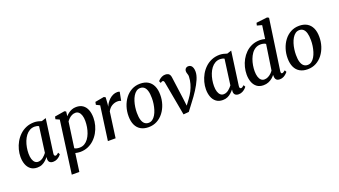

<svg xmlns="http://www.w3.org/2000/svg" viewBox="-78 -1551 4490 2540"><g transform="rotate(-20 2167.0 -281.5)"><path d="M460.5 -95.5Q457 -73 463.8 -64.2Q470.5 -55.5 479.5 -55.5Q488 -55.5 498.2 -61.8Q508.5 -68 523.5 -81L537.5 -54Q533.5 -47 517.8 -31.5Q502 -16 477.5 -3Q453 10 422 10Q393 10 375 -5Q357 -20 357 -53L360 -80Q342.5 -58.5 320 -37.8Q297.5 -17 268 -3.5Q238.5 10 200 10Q144 10 107.8 -17.5Q71.5 -45 53.8 -92.2Q36 -139.5 36 -197.5Q36 -248 49.8 -300.5Q63.5 -353 90.2 -400.8Q117 -448.5 156.2 -486.2Q195.5 -524 247.2 -546Q299 -568 362 -568Q386 -568 414.5 -561.8Q443 -555.5 464 -547.5L525.5 -567.5ZM406.5 -497Q393.5 -504.5 378.8 -508Q364 -511.5 348 -511.5Q308.5 -511.5 276.8 -493.2Q245 -475 221.5 -443.8Q198 -412.5 182.2 -372.5Q166.5 -332.5 158.8 -288.8Q151 -245 151 -203Q151 -156 161.8 -123.8Q172.5 -91.5 191.2 -75Q210 -58.5 235 -58.5Q256 -58.5 274 -66Q292 -73.5 307.5 -85.8Q323 -98 335.5 -112Q348 -126 358 -138.5Z M593.5 254 694 -485.5 641 -509 648.5 -544.5 789 -568 810 -557 802 -492.5Q818 -511.5 840.2 -528.8Q862.5 -546 890.8 -557Q919 -568 952.5 -568Q1009 -568 1046.2 -541.8Q1083.5 -515.5 1102 -467.8Q1120.5 -420 1120.5 -356Q1120.5 -303.5 1106.5 -251.2Q1092.5 -199 1065.8 -152Q1039 -105 1000.2 -68.5Q961.5 -32 911.8 -11Q862 10 802.5 10Q786.5 10 769 7.2Q751.5 4.5 735 1L700 254ZM744 -63Q758.5 -54 776.5 -50.2Q794.5 -46.5 815 -46.5Q854 -46.5 884.5 -64.8Q915 -83 937.8 -114.2Q960.5 -145.5 975.5 -185.2Q990.5 -225 997.8 -268.2Q1005 -311.5 1005 -353.5Q1005 -398 994.5 -430.8Q984 -463.5 964.5 -481.2Q945 -499 917 -499Q889.5 -499 866.2 -487.2Q843 -475.5 824.8 -457.8Q806.5 -440 794.5 -422.5Z M1194.5 0 1260.5 -480 1209 -505.5 1216.5 -544 1343.5 -567 1365 -554.5 1359 -465 1354.5 -425.5Q1363 -449 1379.5 -473.8Q1396 -498.5 1419 -519.8Q1442 -541 1470.8 -554.2Q1499.5 -567.5 1532.5 -567.5Q1542 -567.5 1551.5 -565.5Q1561 -563.5 1565 -560L1541 -439.5Q1536 -443.5 1523.5 -447Q1511 -450.5 1491.5 -450.5Q1472.5 -450.5 1452.8 -445Q1433 -439.5 1414 -428.5Q1395 -417.5 1379.5 -400.5Q1364 -383.5 1352.5 -361L1303 0Z M1852.5 -568.5Q1917.5 -568.5 1962.5 -542Q2007.5 -515.5 2031.2 -464.5Q2055 -413.5 2055 -340.5Q2055.5 -272 2035.2 -208.8Q2015 -145.5 1977 -95.8Q1939 -46 1885.5 -17.2Q1832 11.5 1766 11.5Q1702 11.5 1656.8 -14.5Q1611.5 -40.5 1587.8 -91Q1564 -141.5 1563.5 -213Q1563 -283 1583.2 -346.8Q1603.5 -410.5 1641.2 -460.5Q1679 -510.5 1732.5 -539.5Q1786 -568.5 1852.5 -568.5ZM1835.5 -514Q1804 -514 1779.2 -495.8Q1754.5 -477.5 1736.2 -447Q1718 -416.5 1706 -378.2Q1694 -340 1688.2 -299.2Q1682.5 -258.5 1682.5 -220Q1682.5 -158 1694.8 -118.8Q1707 -79.5 1730 -61Q1753 -42.5 1784.5 -42.5Q1816 -42.5 1840.2 -60.5Q1864.5 -78.5 1882.8 -109Q1901 -139.5 1912.8 -177.8Q1924.5 -216 1930.5 -256.8Q1936.5 -297.5 1936 -336Q1936 -398 1924.2 -437.2Q1912.5 -476.5 1890.2 -495.2Q1868 -514 1835.5 -514Z M2169 -466.5Q2166.5 -481.5 2161 -489.8Q2155.5 -498 2146.5 -498Q2136.5 -498 2129 -493Q2121.5 -488 2115 -483.5L2102 -513.5Q2106 -518.5 2120.2 -531.5Q2134.5 -544.5 2157 -556Q2179.5 -567.5 2206.5 -567.5Q2232 -567.5 2247.2 -559.2Q2262.5 -551 2270 -536Q2277.5 -521 2280 -500.5L2321.5 -193.5L2340.5 -37.5L2306.5 -46L2389 -157.5Q2420.5 -200 2443 -244.2Q2465.5 -288.5 2478.8 -335.8Q2492 -383 2494 -433.5Q2495 -449 2491.2 -462.2Q2487.5 -475.5 2483.5 -488Q2479.5 -500.5 2479.5 -513.5Q2479.5 -538 2494 -552.8Q2508.5 -567.5 2532.5 -567.5Q2555.5 -567.5 2570.2 -554.2Q2585 -541 2592 -518.8Q2599 -496.5 2599 -469.5Q2599.5 -421 2573.5 -360.2Q2547.5 -299.5 2504.5 -232.5Q2461.5 -165.5 2409.5 -99L2332 3.5L2255.5 10L2222.5 -172.5Z M3071.5 -95.5Q3068 -73 3074.8 -64.2Q3081.5 -55.5 3090.5 -55.5Q3099 -55.5 3109.2 -61.8Q3119.5 -68 3134.5 -81L3148.5 -54Q3144.5 -47 3128.8 -31.5Q3113 -16 3088.5 -3Q3064 10 3033 10Q3004 10 2986 -5Q2968 -20 2968 -53L2971 -80Q2953.5 -58.5 2931 -37.8Q2908.5 -17 2879 -3.5Q2849.5 10 2811 10Q2755 10 2718.8 -17.5Q2682.5 -45 2664.8 -92.2Q2647 -139.5 2647 -197.5Q2647 -248 2660.8 -300.5Q2674.5 -353 2701.2 -400.8Q2728 -448.5 2767.2 -486.2Q2806.5 -524 2858.2 -546Q2910 -568 2973 -568Q2997 -568 3025.5 -561.8Q3054 -555.5 3075 -547.5L3136.5 -567.5ZM3017.5 -497Q3004.5 -504.5 2989.8 -508Q2975 -511.5 2959 -511.5Q2919.5 -511.5 2887.8 -493.2Q2856 -475 2832.5 -443.8Q2809 -412.5 2793.2 -372.5Q2777.5 -332.5 2769.8 -288.8Q2762 -245 2762 -203Q2762 -156 2772.8 -123.8Q2783.5 -91.5 2802.2 -75Q2821 -58.5 2846 -58.5Q2867 -58.5 2885 -66Q2903 -73.5 2918.5 -85.8Q2934 -98 2946.5 -112Q2959 -126 2969 -138.5Z M3653.5 -92Q3651 -74 3654.8 -64.8Q3658.5 -55.5 3667.5 -55.5Q3676.5 -55.5 3687 -61.2Q3697.5 -67 3713.5 -79.5L3727 -53Q3722 -46.5 3706.8 -31.2Q3691.5 -16 3667.8 -3Q3644 10 3612.5 10Q3581 10 3565 -6Q3549 -22 3548 -55.5L3547.5 -75.5Q3532.5 -55 3509 -35.2Q3485.5 -15.5 3454 -2.8Q3422.5 10 3384.5 10Q3327 10 3290.8 -18.2Q3254.5 -46.5 3237.2 -93.8Q3220 -141 3220 -198.5Q3220 -249 3233 -301.2Q3246 -353.5 3272 -401Q3298 -448.5 3336.5 -486.2Q3375 -524 3426.2 -546Q3477.5 -568 3540.5 -568Q3557 -568 3575.8 -565Q3594.5 -562 3611 -557.5L3637 -744L3568.5 -762.5L3577.5 -798.5L3732.5 -817L3756 -804ZM3601 -492.5Q3586 -503 3567 -507.2Q3548 -511.5 3528.5 -511.5Q3487.5 -511.5 3455.5 -492.2Q3423.5 -473 3400.8 -440.5Q3378 -408 3363.2 -368Q3348.5 -328 3341.5 -285.5Q3334.5 -243 3334.5 -204.5Q3334.5 -160 3344.5 -127Q3354.5 -94 3374 -76Q3393.5 -58 3420.5 -58Q3448.5 -58 3473 -70.5Q3497.5 -83 3516.8 -101.2Q3536 -119.5 3547.5 -137Z M4092 -568.5Q4157 -568.5 4202 -542Q4247 -515.5 4270.8 -464.5Q4294.5 -413.5 4294.5 -340.5Q4295 -272 4274.8 -208.8Q4254.5 -145.5 4216.5 -95.8Q4178.5 -46 4125 -17.2Q4071.5 11.5 4005.5 11.5Q3941.5 11.5 3896.2 -14.5Q3851 -40.5 3827.2 -91Q3803.5 -141.5 3803 -213Q3802.5 -283 3822.8 -346.8Q3843 -410.5 3880.8 -460.5Q3918.5 -510.5 3972 -539.5Q4025.5 -568.5 4092 -568.5ZM4075 -514Q4043.5 -514 4018.8 -495.8Q3994 -477.5 3975.8 -447Q3957.5 -416.5 3945.5 -378.2Q3933.5 -340 3927.8 -299.2Q3922 -258.5 3922 -220Q3922 -158 3934.2 -118.8Q3946.5 -79.5 3969.5 -61Q3992.5 -42.5 4024 -42.5Q4055.5 -42.5 4079.8 -60.5Q4104 -78.5 4122.2 -109Q4140.5 -139.5 4152.2 -177.8Q4164 -216 4170 -256.8Q4176 -297.5 4175.5 -336Q4175.5 -398 4163.8 -437.2Q4152 -476.5 4129.8 -495.2Q4107.5 -514 4075 -514Z"/></g></svg>

Font: Merriweather Medium
Style: Italic
Weight: 500
Italic angle: -7.8°
Version: Version 2.101